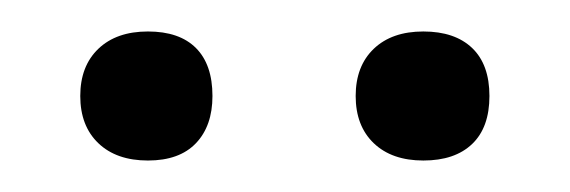

<svg xmlns="http://www.w3.org/2000/svg" viewBox="-20 -580 362 122"><path d="M31 -519Q31 -538 42.5 -549Q54 -560 74 -560Q94 -560 104.5 -549.5Q115 -539 115 -519Q115 -500 104.5 -489Q94 -478 74 -478Q54 -478 42.5 -489Q31 -500 31 -519ZM206 -519Q206 -538 217.5 -549Q229 -560 249 -560Q269 -560 280 -549.5Q291 -539 291 -519Q291 -499 280 -488.5Q269 -478 249 -478Q229 -478 217.5 -489Q206 -500 206 -519Z"/></svg>

Font: Cormorant
Style: Regular
Weight: 400
Designer: Christian Thalmann (Catharsis Fonts)
Foundry: Catharsis Fonts
Version: Version 4.000